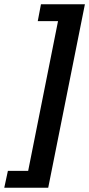

<svg xmlns="http://www.w3.org/2000/svg" viewBox="-46 -728 418 900"><path d="M-26 152 -9 73H86L226 -629H131L146 -708H352L180 152Z"/></svg>

Font: Source Sans 3 ExtraBold
Style: Italic
Weight: 800
Italic angle: -11°
Version: Version 3.052;hotconv 1.1.0;makeotfexe 2.6.0